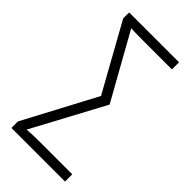

<svg xmlns="http://www.w3.org/2000/svg" viewBox="-225 -772 831 831"><g transform="rotate(45 190.5 -357.0)"><path d="M29.8 0V-40L206.1 -372.1L36.6 -677.2V-713.9H341.8V-670.4H152.8Q137.7 -670.4 122.3 -670.7Q106.9 -670.9 91.3 -671.9L258.8 -372.1L81.1 -41Q94.7 -42.5 113.5 -43.5Q132.3 -44.4 160.2 -44.4H357.9V0Z"/></g></svg>

Font: Open Sans Condensed Light
Style: Regular
Weight: 300
Width: 3
Designer: Monotype Design Team
Foundry: Monotype Imaging Inc.
Version: Version 3.003; ttfautohint (v1.8.4)